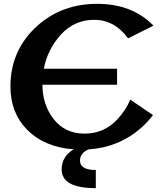

<svg xmlns="http://www.w3.org/2000/svg" viewBox="-20 -767 841 997"><path d="M362.8 8.3Q210.4 -2.4 119.6 -94.7Q34.2 -182.1 34.2 -317.9Q34.2 -508.3 175.3 -634.3Q302.2 -747.1 484.4 -747.1Q666.5 -747.1 776.9 -633.8L645 -567.9Q574.7 -664.1 469.2 -664.1Q366.2 -664.1 296.4 -587.4Q227.1 -511.2 207.5 -410.2H587.9V-327.1H200.2Q200.7 -222.7 258.8 -148.4Q317.4 -73.2 418.9 -73.2Q522.5 -73.2 591.8 -149.9Q633.3 -195.3 656.7 -249.5L774.4 -169.4Q748 -134.3 712.9 -103Q597.2 -1.5 439.5 8.8Q395.5 28.3 395.5 66.9Q395.5 115.7 477.5 115.7V210Q300.3 210 300.3 113.3Q300.3 44.9 362.8 8.3Z"/></svg>

Font: Berenika
Style: Bold
Weight: 700
Designer: Wojciech Kalinowski "wmk69" (wmk69@o2.pl)
Foundry: Wojciech Kalinowski "wmk69" (wmk69@o2.pl)
Version: Version 3.1.0; 2021-05-14